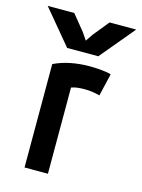

<svg xmlns="http://www.w3.org/2000/svg" viewBox="-134 -746 599 809"><g transform="rotate(15 165.0 -341.5)"><path d="M303 -473 280 -375Q261 -380 245.5 -382Q230 -384 214 -384Q198 -384 184 -382.5Q170 -381 156 -376V0H54V-451Q87 -467 126.5 -475Q166 -483 209 -483Q229 -483 255.5 -481Q282 -479 303 -473ZM97 -533 -28 -683H88L144 -614L165 -583L186 -614L242 -683H358L233 -533Z"/></g></svg>

Font: Kreadon Light
Style: Bold
Weight: 600
Designer: Reiya WATANABE
Foundry: StudioGnu
Version: Version 1.003; ttfautohint (v1.8.4.7-5d5b);gftools[0.9.32]